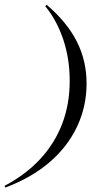

<svg xmlns="http://www.w3.org/2000/svg" viewBox="-93 -651 480 825"><path d="M-70.2 154.8 -73.4 147.6Q17.7 99.2 79.8 32.3Q141.9 -34.7 174.2 -119Q206.5 -203.2 206.5 -303.2Q206.5 -398.4 179 -480.6Q151.6 -562.9 101.6 -624.2L107.3 -630.6Q195.2 -555.6 237.1 -472.6Q279 -389.5 279 -292.7Q279 -192.7 237.5 -105.6Q196 -18.5 118.1 47.6Q40.3 113.7 -70.2 154.8Z"/></svg>

Font: Playfair 144pt
Style: Italic
Weight: 400
Italic angle: -15.6°
Designer: Claus Eggers Sørensen
Foundry: Claus Eggers Sørensen
Version: Version 2.001;gftools[0.9.30]